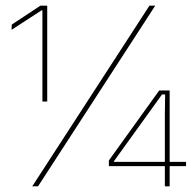

<svg xmlns="http://www.w3.org/2000/svg" viewBox="-20 -659 689 679"><path d="M130 -300V-622.5H127L21 -553.5L21.5 -572L123 -639H147V-300ZM94 0 508.5 -639H529L114.5 0ZM563 0V-254L564 -325H553L383 -89V-78L375 -86.5H638V-71.5H365V-91.5L543 -339H580V0Z"/></svg>

Font: Anek Gurmukhi Medium Thin
Style: Regular
Weight: 250
Version: Version 1.003